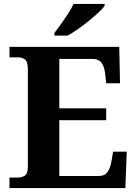

<svg xmlns="http://www.w3.org/2000/svg" viewBox="-20 -951 693 971"><path d="M28 0V-53H70Q91 -53 106 -63Q121 -73 121 -113V-596Q121 -639 106.5 -650Q92 -661 70 -661H28V-714H583L587 -530H517L512 -577Q508 -614 493.5 -633.5Q479 -653 448 -653H280V-403H517V-343H280V-61H480Q510 -61 524.5 -82.5Q539 -104 544 -137L552 -184H621L614 0ZM255 -784Q270 -803 288.5 -829Q307 -855 324.5 -882Q342 -909 352 -931H509V-921Q500 -908 478.5 -888Q457 -868 430 -846Q403 -824 375 -804.5Q347 -785 323 -771H255Z"/></svg>

Font: Noto Serif Oriya
Style: Bold
Weight: 700
Designer: David Williams
Foundry: Google LLC, David Williams
Version: Version 1.051; ttfautohint (v1.8.4.7-5d5b)